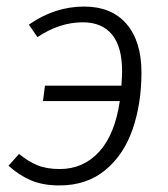

<svg xmlns="http://www.w3.org/2000/svg" viewBox="-20 -554 511 585"><path d="M411 -333Q411 -238 384 -160Q357 -82 300.5 -35.5Q244 11 161 11Q111 11 74.5 -4.5Q38 -20 6 -49L38 -85Q66 -62 94 -50.5Q122 -39 162 -39Q234 -39 282 -91.5Q330 -144 345 -246H111L117 -293H350Q352 -325 352 -337Q352 -411 321.5 -448.5Q291 -486 232 -486Q162 -486 94 -441L68 -479Q147 -534 236 -534Q320 -534 365.5 -481Q411 -428 411 -333Z"/></svg>

Font: FiraGO Light
Style: Italic
Weight: 300
Italic angle: -8°
Designer: bBox Type GmbH
Foundry: bBox Type GmbH
Version: Version 1.001